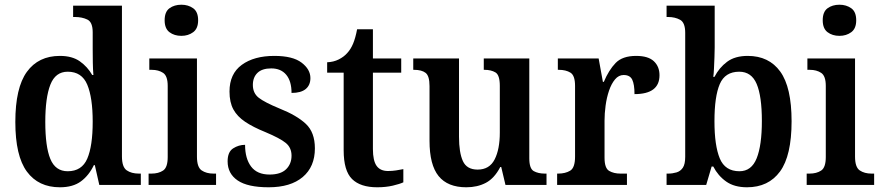

<svg xmlns="http://www.w3.org/2000/svg" viewBox="-20 -784 3741 814"><path d="M234 10Q143 10 94 -56.5Q45 -123 45 -267Q45 -412 94 -479.5Q143 -547 234 -547Q286 -547 318.5 -524Q351 -501 371 -466H376Q374 -489 373.5 -519Q373 -549 373 -576V-647Q373 -690 350.5 -701Q328 -712 297 -712H290V-760H497V-121Q497 -76 517 -62Q537 -48 569 -48H577V0H401L382 -84H378Q357 -40 323 -15Q289 10 234 10ZM267 -58Q327 -58 350 -111.5Q373 -165 373 -268Q373 -370 350 -425Q327 -480 267 -480Q215 -480 193.5 -425Q172 -370 172 -267Q172 -162 193.5 -110Q215 -58 267 -58Z M749 -632Q719 -632 698.5 -647.5Q678 -663 678 -698Q678 -734 698.5 -749Q719 -764 749 -764Q778 -764 799 -749Q820 -734 820 -698Q820 -663 799 -647.5Q778 -632 749 -632ZM610 0V-48H622Q652 -48 671.5 -61Q691 -74 691 -118V-420Q691 -462 671.5 -475Q652 -488 623 -488H613V-536H815V-120Q815 -75 835 -61.5Q855 -48 885 -48H896V0Z M1119 10Q1030 10 987.5 -19Q945 -48 945 -100Q945 -140 968.5 -155Q992 -170 1019 -170Q1019 -112 1044.5 -78Q1070 -44 1123 -44Q1170 -44 1193 -66.5Q1216 -89 1216 -124Q1216 -158 1191.5 -178Q1167 -198 1105 -224Q1053 -245 1019.5 -267.5Q986 -290 969.5 -320Q953 -350 953 -396Q953 -471 1005 -509Q1057 -547 1143 -547Q1221 -547 1258.5 -518.5Q1296 -490 1296 -453Q1296 -423 1276 -406.5Q1256 -390 1216 -390Q1216 -440 1193.5 -467Q1171 -494 1130 -494Q1091 -494 1071.5 -475Q1052 -456 1052 -424Q1052 -389 1077 -369.5Q1102 -350 1165 -324Q1238 -295 1276.5 -259Q1315 -223 1315 -155Q1315 -77 1263.5 -33.5Q1212 10 1119 10Z M1579 10Q1508 10 1472.5 -25Q1437 -60 1437 -147V-476H1367V-520Q1394 -521 1416 -532Q1438 -543 1452 -559Q1467 -575 1477 -599Q1487 -623 1494 -660H1561V-536H1681V-476H1561V-152Q1561 -103 1576.5 -81Q1592 -59 1625 -59Q1643 -59 1659 -61.5Q1675 -64 1690 -67V-11Q1675 -4 1645.5 3Q1616 10 1579 10Z M1957 10Q1878 10 1839.5 -37.5Q1801 -85 1801 -187V-419Q1801 -462 1784.5 -475Q1768 -488 1735 -488H1732V-536H1926V-204Q1926 -137 1942.5 -101Q1959 -65 2005 -65Q2055 -65 2077 -108Q2099 -151 2099 -222V-420Q2099 -466 2080.5 -477Q2062 -488 2034 -488H2031V-536H2224V-113Q2224 -69 2243 -58.5Q2262 -48 2290 -48H2297V0H2123L2105 -76H2101Q2076 -28 2040 -9Q2004 10 1957 10Z M2342 0V-48H2346Q2377 -48 2397.5 -60.5Q2418 -73 2418 -120V-420Q2418 -464 2398.5 -476Q2379 -488 2349 -488H2345V-536H2518L2536 -437H2540Q2561 -487 2590 -517Q2619 -547 2677 -547Q2728 -547 2752 -524.5Q2776 -502 2776 -465Q2776 -385 2670 -385Q2670 -426 2660.5 -446Q2651 -466 2624 -466Q2603 -466 2587.5 -447.5Q2572 -429 2562 -399.5Q2552 -370 2547.5 -336.5Q2543 -303 2543 -273V-115Q2543 -71 2562.5 -59.5Q2582 -48 2611 -48H2638V0Z M3147 10Q3093 10 3058.5 -14.5Q3024 -39 3004 -78H2997L2974 0H2806V-48H2813Q2831 -48 2848 -53Q2865 -58 2875 -73Q2885 -88 2885 -119V-645Q2885 -688 2863.5 -700Q2842 -712 2812 -712H2806V-760H3010V-583Q3010 -565 3009 -541Q3008 -517 3007 -494Q3006 -471 3004 -458H3009Q3029 -497 3062.5 -522Q3096 -547 3150 -547Q3240 -547 3288 -480.5Q3336 -414 3336 -270Q3336 -124 3287 -57Q3238 10 3147 10ZM3115 -58Q3166 -58 3188 -113Q3210 -168 3210 -271Q3210 -376 3188 -428Q3166 -480 3114 -480Q3054 -480 3031.5 -427.5Q3009 -375 3009 -270Q3009 -167 3031.5 -112.5Q3054 -58 3115 -58Z M3539 -632Q3509 -632 3488.5 -647.5Q3468 -663 3468 -698Q3468 -734 3488.5 -749Q3509 -764 3539 -764Q3568 -764 3589 -749Q3610 -734 3610 -698Q3610 -663 3589 -647.5Q3568 -632 3539 -632ZM3400 0V-48H3412Q3442 -48 3461.5 -61Q3481 -74 3481 -118V-420Q3481 -462 3461.5 -475Q3442 -488 3413 -488H3403V-536H3605V-120Q3605 -75 3625 -61.5Q3645 -48 3675 -48H3686V0Z"/></svg>

Font: Noto Serif Myanmar SemiCondensed SemiBold
Style: Regular
Weight: 600
Width: 4
Designer: Ben Mitchell and the Monotype Design Team
Foundry: Monotype Imaging Inc.
Version: Version 2.106; ttfautohint (v1.8.4.7-5d5b)